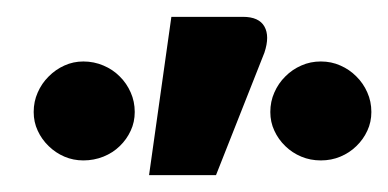

<svg xmlns="http://www.w3.org/2000/svg" viewBox="-20 -783 461 228"><path d="M157 -575 183.5 -763H268.5Q287.5 -763 294 -751.5Q300.5 -740 294 -720.5L236.5 -575ZM421 -650Q421 -638 416.2 -627.8Q411.5 -617.5 403.2 -609.5Q395 -601.5 384.2 -597Q373.5 -592.5 361 -592.5Q348.5 -592.5 337.8 -597Q327 -601.5 318.8 -609.5Q310.5 -617.5 305.8 -627.8Q301 -638 301 -650Q301 -662.5 305.8 -673.2Q310.5 -684 318.8 -692.2Q327 -700.5 337.8 -705.2Q348.5 -710 361 -710Q373.5 -710 384.2 -705.2Q395 -700.5 403.2 -692.2Q411.5 -684 416.2 -673.2Q421 -662.5 421 -650ZM140 -650Q140 -638 135.2 -627.8Q130.5 -617.5 122.2 -609.5Q114 -601.5 102.8 -597Q91.5 -592.5 79 -592.5Q67 -592.5 56.5 -597Q46 -601.5 37.8 -609.5Q29.5 -617.5 24.8 -627.8Q20 -638 20 -650Q20 -662.5 24.8 -673.2Q29.5 -684 37.8 -692.2Q46 -700.5 56.5 -705.2Q67 -710 79 -710Q91.5 -710 102.8 -705.2Q114 -700.5 122.2 -692.2Q130.5 -684 135.2 -673.2Q140 -662.5 140 -650Z"/></svg>

Font: Lato 2
Style: Regular
Weight: 800
Designer: Lukasz Dziedzic with Adam Twardoch and Botio Nikoltchev
Foundry: tyPoland Lukasz Dziedzic
Version: Version 2.015; 2015-08-06; http://www.latofonts.com/